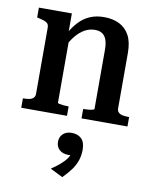

<svg xmlns="http://www.w3.org/2000/svg" viewBox="-90 -588 772 963"><g transform="rotate(10 295.5 -106.5)"><path d="M31 0V-48H32Q50 -48 63 -50.5Q76 -53 84 -60.5Q92 -68 92 -81V-418Q92 -432 86 -439Q80 -446 68.5 -450Q57 -454 39 -458L31 -460V-510H199V-403L208 -394V-57Q208 -54 217 -52Q226 -50 238.5 -49Q251 -48 261 -48H264V0ZM572 0H338V-48H339Q350 -48 362.5 -49Q375 -50 384.5 -52.5Q394 -55 394 -57V-359Q394 -390 387 -409.5Q380 -429 365.5 -439Q351 -449 328 -449Q301 -449 277 -436Q253 -423 232 -398Q211 -373 192 -334L190 -404Q210 -441 234.5 -467Q259 -493 290.5 -506.5Q322 -520 362 -520Q407 -520 440 -503.5Q473 -487 491.5 -453Q510 -419 510 -364V-81Q510 -68 518 -60.5Q526 -53 539.5 -50.5Q553 -48 570 -48H572ZM294 307 230 275Q254 259 273.5 242.5Q293 226 305.5 208.5Q318 191 319 173L333 186Q327 190 320 191Q313 192 306 192Q276 192 259 176.5Q242 161 242 136Q242 111 258.5 95.5Q275 80 302 80Q334 80 352.5 98Q371 116 371 154Q371 183 362.5 208.5Q354 234 336.5 258Q319 282 294 307Z"/></g></svg>

Font: Roboto Serif 28pt Condensed Medium
Style: Regular
Weight: 500
Width: 3
Designer: Greg Gazdowicz
Foundry: Commercial Type
Version: Version 1.008